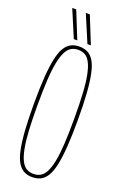

<svg xmlns="http://www.w3.org/2000/svg" viewBox="-170 -935 638 995"><g transform="rotate(20 149.5 -437.5)"><path d="M149 -8Q171 -8 187.5 -17.5Q204 -27 216 -49.5Q228 -72 236 -111Q244 -150 247.5 -208.5Q251 -267 251 -349Q251 -431 247.5 -490Q244 -549 236 -588Q228 -627 216 -650Q204 -673 187.5 -682.5Q171 -692 149 -692Q128 -692 111.5 -682.5Q95 -673 83 -650Q71 -627 63 -588Q55 -549 51.5 -490Q48 -431 48 -349Q48 -267 51.5 -208.5Q55 -150 63 -111Q71 -72 83 -49.5Q95 -27 111.5 -17.5Q128 -8 149 -8ZM149 10Q124 10 104 0Q84 -10 69.5 -33.5Q55 -57 46 -98Q37 -139 32.5 -201Q28 -263 28 -349Q28 -436 32.5 -498Q37 -560 46 -601.5Q55 -643 69.5 -666.5Q84 -690 104 -700Q124 -710 149 -710Q175 -710 195 -700Q215 -690 229.5 -666.5Q244 -643 253 -601.5Q262 -560 266.5 -498Q271 -436 271 -349Q271 -263 266.5 -201Q262 -139 253 -98Q244 -57 229.5 -33.5Q215 -10 195 0Q175 10 149 10ZM183 -736 120 -885H142L202 -736ZM108 -736 45 -885H67L127 -736Z"/></g></svg>

Font: Georama ExtraCondensed Thin
Style: Regular
Weight: 100
Width: 2
Designer: Jean-Baptiste Levee
Foundry: Production Type
Version: Version 1.001